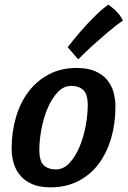

<svg xmlns="http://www.w3.org/2000/svg" viewBox="-20 -794 548 825"><path d="M309 -502Q242 -502 190 -474.5Q138 -447 102.5 -400Q67 -353 48.5 -290Q30 -227 30 -156Q30 -124 38.5 -94Q47 -64 66.5 -40.5Q86 -17 118 -3Q150 11 197 11Q264 11 316.5 -16Q369 -43 404 -90Q439 -137 457.5 -200Q476 -263 476 -335Q476 -367 468 -397Q460 -427 440.5 -450.5Q421 -474 389 -488Q357 -502 309 -502ZM286 -425Q319 -425 338 -407Q357 -389 357 -342Q357 -301 348 -252.5Q339 -204 321.5 -162.5Q304 -121 278.5 -93.5Q253 -66 220 -66Q187 -66 168 -84Q149 -102 149 -149Q149 -191 158 -239Q167 -287 184.5 -328.5Q202 -370 227.5 -397.5Q253 -425 286 -425ZM316 -539Q349 -572 383 -603Q412 -629 445.5 -657.5Q479 -686 508 -705Q503 -718 493 -730.5Q483 -743 472 -753Q460 -764 445 -774Q415 -752 384 -721Q353 -690 328 -661Q298 -627 271 -591Z"/></svg>

Font: Amaranth
Style: Italic
Weight: 400
Designer: Gesine Todt
Foundry: Gesine Todt
Version: Version 1.001